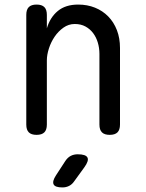

<svg xmlns="http://www.w3.org/2000/svg" viewBox="-20 -580 640 840"><path d="M185 -35Q185 -12 174 -1Q163 10 140 10Q117 10 106 -1Q95 -12 95 -35V-515Q95 -538 106 -549Q117 -560 140 -560Q163 -560 174 -549Q185 -538 185 -515V-456Q199 -504 233 -532Q267 -560 322 -560Q362 -560 395.5 -546.5Q429 -533 453.5 -508Q478 -483 491.5 -448Q505 -413 505 -370V-35Q505 -12 494 -1Q483 10 460 10Q437 10 426 -1Q415 -12 415 -35V-344Q415 -370 408 -393.5Q401 -417 387.5 -435Q374 -453 354 -464Q334 -475 307 -475Q280 -475 257.5 -459Q235 -443 219 -419.5Q203 -396 194 -368Q185 -340 185 -316ZM266 124Q276 109 289.5 102Q303 95 320 95Q355 95 362.5 109Q370 123 349 152L304 214Q295 227 282 233.5Q269 240 253 240Q221 240 214.5 226.5Q208 213 225 187Z"/></svg>

Font: Maple Mono
Style: Regular
Weight: 400
Monospace: yes
Designer: subframe7536
Version: Version 7.300